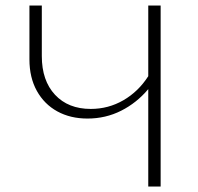

<svg xmlns="http://www.w3.org/2000/svg" viewBox="-20 -678 721 698"><path d="M564 -658V0H519V-354Q477 -304 420.5 -275.5Q364 -247 298 -247Q236 -247 188.5 -273Q141 -299 114 -347.5Q87 -396 87 -462V-658H132V-474Q132 -385 180 -333.5Q228 -282 310 -282Q374 -282 428.5 -313.5Q483 -345 519 -401V-658Z"/></svg>

Font: Ysabeau Light
Style: Regular
Weight: 300
Designer: Christian Thalmann (Catharsis Fonts)
Version: Version 0.003